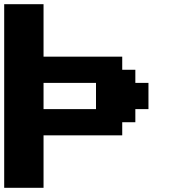

<svg xmlns="http://www.w3.org/2000/svg" viewBox="-20 -895 852 915"><path d="M0 0H187.5V-250H562.5V-312.5H625V-375H687.5V-500H625V-562.5H562.5V-625H187.5V-875H0ZM437.5 -375H187.5V-500H437.5Z"/></svg>

Font: Faithful 32x
Style: Semibold
Weight: 400
Foundry: Faithful Resource Pack
Version: Version 1.0; January 27, 2023